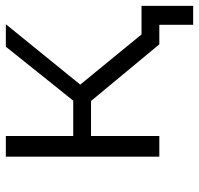

<svg xmlns="http://www.w3.org/2000/svg" viewBox="-32 -534 682 658"><g transform="rotate(-90 309.0 -205.0)"><path d="M618 -61V116H553V0H486L292 -234H172V0H101V-526H172V-295H293L478 -526H555L348 -271L520 -61Z"/></g></svg>

Font: CMG Sans
Style: Regular
Weight: 400
Designer: Julieta Ulanovsky
Foundry: Julieta Ulanovsky
Version: Version 7.200